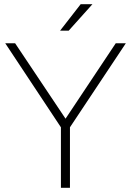

<svg xmlns="http://www.w3.org/2000/svg" viewBox="-20 -894 623 914"><path d="M313 -288V0H270V-288L5 -688H52L292 -329L531 -688H579ZM364 -874H420L307 -748H266Z"/></svg>

Font: Roundo Light
Style: Regular
Weight: 300
Designer: Namrata Goyal (Gurmukhi), Shiva Nallaperumal (Latin)
Foundry: Indian Type Foundry
Version: Version 1.000;PS 1.0;hotconv 1.0.88;makeotf.lib2.5.647800